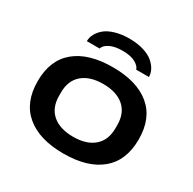

<svg xmlns="http://www.w3.org/2000/svg" viewBox="-161 -887 1068 1063"><g transform="rotate(30 373.0 -355.0)"><path d="M571.8 -591.8H490.2Q485.8 -611.3 456.1 -628.2Q426.3 -645 373 -645Q323.7 -645 292.7 -629.2Q261.7 -613.3 256.8 -591.8H174.8Q174.8 -615.2 186.5 -637.7Q198.2 -660.2 221.2 -679.4Q244.1 -698.7 283.7 -710.4Q323.2 -722.2 373 -722.2Q422.9 -722.2 462.2 -710.4Q501.5 -698.7 524.7 -679.4Q547.9 -660.2 559.8 -637.7Q571.8 -615.2 571.8 -591.8ZM373 -539.1Q526.9 -539.1 611.3 -469.2Q695.8 -399.4 695.8 -264.2Q695.8 -128.4 611.3 -58.1Q526.9 12.2 373 12.2Q219.2 12.2 134.5 -58.3Q49.8 -128.9 49.8 -264.2Q49.8 -399.4 134.3 -469.2Q218.8 -539.1 373 -539.1ZM553.2 -253.9V-273.9Q553.2 -350.1 505.6 -391.1Q458 -432.1 373 -432.1Q288.1 -432.1 240.5 -391.1Q192.9 -350.1 192.9 -273.9V-253.9Q192.9 -177.2 240.5 -136.2Q288.1 -95.2 373 -95.2Q458 -95.2 505.6 -136.2Q553.2 -177.2 553.2 -253.9Z"/></g></svg>

Font: Archivo Expanded SemiBold
Style: Regular
Weight: 600
Width: 7
Designer: Hector Gatti
Foundry: Omnibus-Type
Version: Version 2.001